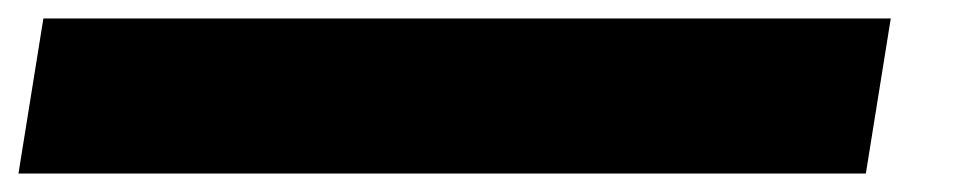

<svg xmlns="http://www.w3.org/2000/svg" viewBox="-77 22 1055 208"><path d="M-57 210 -30 42H888L861 210Z"/></svg>

Font: Georama ExtraExtended Black
Style: Italic
Weight: 900
Width: 8
Italic angle: -9°
Designer: Jean-Baptiste Levee
Foundry: Production Type
Version: Version 1.000